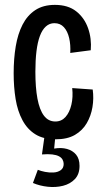

<svg xmlns="http://www.w3.org/2000/svg" viewBox="-20 -560 421 787"><path d="M208 11Q158 11 125 -9.5Q92 -30 72 -67.5Q52 -105 44 -154Q36 -203 36 -260Q36 -319 44.5 -370Q53 -421 72.5 -459Q92 -497 124.5 -518.5Q157 -540 205 -540Q259 -540 292.5 -513.5Q326 -487 341 -444.5Q356 -402 352 -354L268 -343Q270 -376 263.5 -404Q257 -432 242 -448.5Q227 -465 203 -465Q183 -465 168 -451.5Q153 -438 143.5 -412.5Q134 -387 129.5 -350Q125 -313 125 -266Q125 -201 133.5 -155.5Q142 -110 160 -86Q178 -62 207 -62Q232 -62 248.5 -80.5Q265 -99 272.5 -130.5Q280 -162 276 -199L360 -193Q365 -157 359 -121Q353 -85 335.5 -55Q318 -25 287 -7Q256 11 208 11ZM115 190 135 136Q147 141 164.5 144.5Q182 148 199.5 147Q217 146 229 137.5Q241 129 241 112Q241 103 236.5 94.5Q232 86 221.5 80.5Q211 75 194 73Q177 71 152 73L164 -13H208L202 49Q231 44 254.5 50.5Q278 57 292 74Q306 91 306 120Q306 154 287 174Q268 194 238.5 201.5Q209 209 176 205.5Q143 202 115 190Z"/></svg>

Font: Bricolage Grotesque 36pt Condensed
Style: Regular
Weight: 400
Width: 3
Designer: Mathieu Triay
Foundry: Atelier Triay
Version: Version 1.001;gftools[0.9.33.dev8+g029e19f]